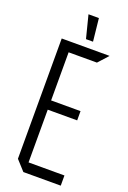

<svg xmlns="http://www.w3.org/2000/svg" viewBox="-164 -921 650 975"><g transform="rotate(20 161.0 -433.0)"><path d="M99 0 50 -54V-55H301V0ZM50 -55V-704H107V-55ZM107 -340V-390H266V-340ZM107 -650V-704H308V-703L260 -650ZM167 -743 136 -865V-866H192L205 -743Z"/></g></svg>

Font: Foldit Light
Style: Regular
Weight: 300
Version: Version 1.003